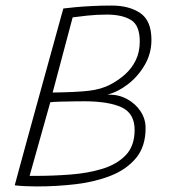

<svg xmlns="http://www.w3.org/2000/svg" viewBox="-20 -673 627 691"><path d="M33 -6Q38 -25.5 49.8 -68.2Q61.5 -111 77 -167.8Q92.5 -224.5 110 -287.8Q127.5 -351 144.2 -411.8Q161 -472.5 175 -523.2Q189 -574 197.8 -606Q206.5 -638 208 -642.5Q227 -645 252.2 -647.2Q277.5 -649.5 309.8 -651.2Q342 -653 382 -653Q445 -653 485 -625.8Q525 -598.5 525 -529.5Q525 -480.5 500.8 -439Q476.5 -397.5 440 -369.5Q403.5 -341.5 366 -332.5Q367.5 -332.5 368.5 -332.5Q369.5 -332.5 372.5 -332.5Q408.5 -332.5 438.2 -316Q468 -299.5 486 -272.2Q504 -245 504 -212Q504 -146 470 -104.8Q436 -63.5 379.5 -41Q323 -18.5 253.5 -10.2Q184 -2 113 -2Q93 -2 71.2 -3Q49.5 -4 33 -6ZM86.5 -40Q89 -40 94.8 -40Q100.5 -40 108.5 -40Q170.5 -40 233.2 -44.8Q296 -49.5 348.5 -65.5Q401 -81.5 432.8 -114.8Q464.5 -148 464.5 -205.5Q464.5 -265 417.5 -286.8Q370.5 -308.5 282.5 -308.5Q274 -308.5 249 -308.2Q224 -308 198.2 -307.2Q172.5 -306.5 161 -305ZM169.5 -340Q253 -341 298.8 -346.2Q344.5 -351.5 376.5 -368.5Q405.5 -383.5 429.8 -405Q454 -426.5 468.5 -456Q483 -485.5 483 -524Q483 -582 451.2 -601.2Q419.5 -620.5 364.5 -620.5Q328 -620.5 293.5 -616.8Q259 -613 241.5 -610.5Z"/></svg>

Font: Grandstander Thin
Style: Italic
Weight: 100
Italic angle: -15°
Designer: Tyler Finck
Foundry: Etcetera Type Co
Version: Version 1.200